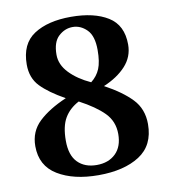

<svg xmlns="http://www.w3.org/2000/svg" viewBox="-80 -748 737 836"><g transform="rotate(-10 289.0 -330.0)"><path d="M39 -152Q39 -217 84 -259.5Q129 -302 206 -335Q136 -374 100 -411.5Q64 -449 64 -508Q64 -600 125.5 -640Q187 -680 289 -680Q391 -680 452.5 -642Q514 -604 514 -518Q514 -464 477.5 -424Q441 -384 379 -358Q455 -317 497 -273Q539 -229 539 -162Q539 -68 470.5 -24Q402 20 289 20Q179 20 109 -22.5Q39 -65 39 -152ZM379 -518Q379 -580 351.5 -607.5Q324 -635 289 -635Q254 -635 226.5 -609.5Q199 -584 199 -528Q199 -484 234.5 -447Q270 -410 327 -384Q354 -405 366.5 -435Q379 -465 379 -518ZM404 -142Q404 -198 366.5 -236Q329 -274 259 -311Q217 -289 195.5 -252.5Q174 -216 174 -152Q174 -88 205 -56.5Q236 -25 289 -25Q341 -25 372.5 -55.5Q404 -86 404 -142Z"/></g></svg>

Font: Philosopher
Style: Bold
Weight: 700
Designer: Jovanny Lemonad
Foundry: Jovanny Lemonad
Version: Version 2.000